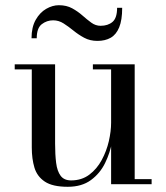

<svg xmlns="http://www.w3.org/2000/svg" viewBox="-20 -707 638 737"><path d="M240 10Q182 10 152.2 -9.8Q122.5 -29.5 112.2 -63.5Q102 -97.5 102 -141V-440.5H36.5V-460H191.5V-155.5Q191.5 -113.5 195.5 -81.8Q199.5 -50 212.8 -32.2Q226 -14.5 253 -14.5Q293.5 -14.5 322.8 -36.5Q352 -58.5 370.5 -92.8Q389 -127 397.8 -165.2Q406.5 -203.5 406.5 -235.5L418 -238Q418 -205 410.2 -162.5Q402.5 -120 383.2 -80.8Q364 -41.5 329 -15.8Q294 10 240 10ZM406.5 0V-440.5H336.5V-460H497V-19.5H562V0ZM354 -550Q325.5 -550 303.2 -562Q281 -574 262 -589.5Q243 -605 224.2 -617Q205.5 -629 184 -629Q159.5 -629 140.2 -614Q121 -599 121 -560H101Q101 -602.5 117 -630.8Q133 -659 157.2 -673Q181.5 -687 206 -687Q235.5 -687 257.2 -675Q279 -663 296.5 -647.5Q314 -632 330.5 -620Q347 -608 366 -608Q394.5 -608 412 -623Q429.5 -638 429.5 -677H449Q449 -630 437.5 -602Q426 -574 404.8 -562Q383.5 -550 354 -550Z"/></svg>

Font: Bodoni Moda
Style: Regular
Weight: 400
Designer: Owen Earl
Foundry: indestructible type
Version: Version 2.005